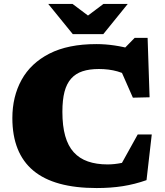

<svg xmlns="http://www.w3.org/2000/svg" viewBox="-20 -936 832 971"><path d="M524 -104.5Q558 -104.5 594.2 -111.8Q630.5 -119 666.5 -134.5L570.5 -65L676.5 -256H747.5L721 -25Q661.5 -4 600.8 5.5Q540 15 469 15Q361.5 15 281.5 -7Q201.5 -29 148.5 -73.2Q95.5 -117.5 69 -184Q42.5 -250.5 42.5 -339Q42.5 -447.5 89 -532Q135.5 -616.5 229.8 -664.8Q324 -713 467.5 -713Q512.5 -713 558.5 -706.2Q604.5 -699.5 654 -685.5L595 -677L661 -744.5H726.5L736.5 -444L652 -442L567.5 -634L659 -533.5Q616.5 -563 573.8 -575Q531 -587 480 -587Q432 -587 397.2 -575.5Q362.5 -564 339.8 -538.5Q317 -513 306.2 -471.8Q295.5 -430.5 295.5 -370.5Q295.5 -299 309.8 -248.5Q324 -198 352.8 -166.2Q381.5 -134.5 424.5 -119.5Q467.5 -104.5 524 -104.5ZM445.5 -842H404.5L503 -916H626L502.5 -763.5H348L224 -916H347Z"/></svg>

Font: Newsreader 9pt ExtraBold
Style: Regular
Weight: 800
Designer: Hugues Gentile
Foundry: Production Type
Version: Version 1.003